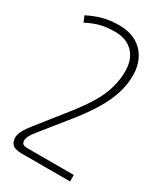

<svg xmlns="http://www.w3.org/2000/svg" viewBox="-184 -567 745 873"><g transform="rotate(30 188.5 -130.5)"><path d="M336 233H84Q47 233 33.5 220Q20 207 20 184Q20 174 24 162.5Q28 151 37 136.5Q46 122 61 103L184 -52Q225 -104 251.5 -149Q278 -194 290.5 -237.5Q303 -281 303 -326Q303 -388 268.5 -423.5Q234 -459 173 -459Q132 -459 99.5 -451Q67 -443 28 -423L15 -454Q54 -474 91 -484Q128 -494 175 -494Q229 -494 266.5 -472.5Q304 -451 323.5 -413Q343 -375 343 -327Q343 -277 327.5 -229.5Q312 -182 283 -133.5Q254 -85 213 -33L95 114Q76 137 69 150.5Q62 164 62 175Q62 187 68.5 193Q75 199 95 199H336Z"/></g></svg>

Font: Noto Sans Armenian ExtraLight
Style: Regular
Weight: 250
Designer: Monotype Design Team
Foundry: Monotype Imaging Inc.
Version: Version 2.007